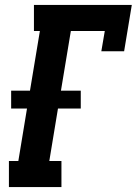

<svg xmlns="http://www.w3.org/2000/svg" viewBox="-20 -755 552 775"><path d="M16 0V-105H54L89 -317H25V-389H101L141 -630H117V-735H512L481 -548H389L403 -630H266L226 -389H306V-317H214L179 -105H228V0Z"/></svg>

Font: Iosevka Curly Slab XBdObl
Style: Regular
Weight: 800
Italic angle: -9°
Monospace: yes
Designer: Belleve Invis
Foundry: Belleve Invis
Version: Version 11.1.0; ttfautohint (v1.8.3)